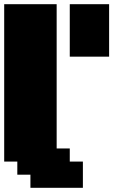

<svg xmlns="http://www.w3.org/2000/svg" viewBox="-20 -895 665 915"><path d="M125 0H375V-125H312.5V-187.5H250V-875H0V-125H62.5V-62.5H125ZM312.5 -625H500V-875H312.5Z"/></svg>

Font: Faithful 32x
Style: Bold
Weight: 400
Foundry: Faithful Resource Pack
Version: Version 1.0; January 27, 2023